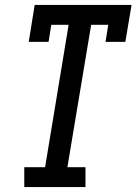

<svg xmlns="http://www.w3.org/2000/svg" viewBox="-20 -755 551 775"><path d="M78 0V-80H162L257 -655H187L176 -586H96L120 -735H511L486 -586H406L417 -655H348L252 -80H325V0Z"/></svg>

Font: Iosevka Curly Slab MdObl
Style: Regular
Weight: 500
Italic angle: -9°
Monospace: yes
Designer: Belleve Invis
Foundry: Belleve Invis
Version: Version 11.0.0; ttfautohint (v1.8.3)